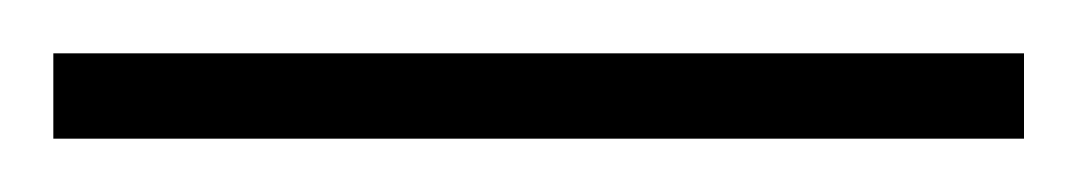

<svg xmlns="http://www.w3.org/2000/svg" viewBox="-20 108 404 72"><path d="M0 160V128H364V160Z"/></svg>

Font: Saira Expanded Thin
Style: Regular
Weight: 250
Width: 7
Designer: Hector Gatti with collaboration of the Omnibus-Type team
Foundry: Omnibus-Type
Version: Version 1.101